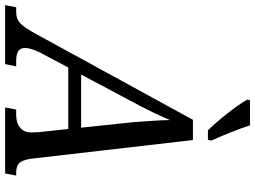

<svg xmlns="http://www.w3.org/2000/svg" viewBox="-190 -830 971 730"><g transform="rotate(90 295.0 -465.5)"><path d="M598 -42 590 0H339L347 -42H368Q398 -42 416 -57Q434 -72 434 -100L433 -127L421 -240H187L131 -134Q113 -99 113 -76Q113 -58 125 -50Q137 -42 162 -42H183L174 0H-50L-42 -42H-24Q2 -42 18.5 -57Q35 -72 61 -120L386 -714H463L533 -107Q537 -70 548.5 -56Q560 -42 586 -42ZM416 -289 397 -468 395 -488Q387 -590 387 -627Q360 -562 314 -477L214 -289ZM309 -921 312 -931H407Q429 -864 465 -784L462 -771H426Q394 -804 361 -846Q328 -888 309 -921Z"/></g></svg>

Font: Noto Serif Narrow
Style: Italic
Weight: 400
Width: 4
Italic angle: -12°
Designer: Monotype Design Team
Foundry: Monotype Imaging Inc.
Version: Version 1.001